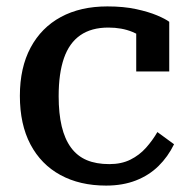

<svg xmlns="http://www.w3.org/2000/svg" viewBox="-20 -568 596 599"><path d="M321 -56Q359 -56 387 -70Q415 -84 435.5 -107Q456 -130 471 -156L523 -118Q504 -79 474.5 -50Q445 -21 404 -5Q363 11 311 11Q229 11 168.5 -22Q108 -55 75 -117.5Q42 -180 42 -269Q42 -357 75.5 -419.5Q109 -482 170 -515Q231 -548 315 -548Q366 -548 405 -539.5Q444 -531 470 -520Q496 -509 508 -500V-345H405V-481Q416 -480 424 -475.5Q432 -471 437.5 -464Q443 -457 445 -449Q447 -441 445 -434Q426 -455 393 -468.5Q360 -482 318 -482Q265 -482 230.5 -458Q196 -434 179.5 -386.5Q163 -339 163 -268Q163 -214 172.5 -174Q182 -134 201.5 -107.5Q221 -81 250.5 -68.5Q280 -56 321 -56Z"/></svg>

Font: Roboto Serif SemiCondensed Medium
Style: Regular
Weight: 500
Width: 4
Designer: Greg Gazdowicz
Foundry: Commercial Type
Version: Version 1.007